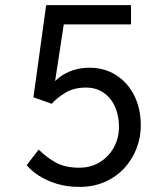

<svg xmlns="http://www.w3.org/2000/svg" viewBox="-20 -720 656 752"><path d="M291 12Q240.9 12 200.2 -0.9Q159.5 -13.8 130.2 -33.3Q100.9 -52.9 84.5 -73L131.5 -134.2Q160.4 -105.2 197 -84.2Q233.6 -63.2 290.2 -63.2Q335.9 -63.2 370.9 -84.8Q406 -106.2 426 -142.8Q446 -179.2 446 -223.8Q446 -266.6 430.7 -301.4Q415.4 -336.1 386.2 -356.6Q357.1 -377 316.2 -377Q268.9 -377 235.6 -356.5Q202.2 -336 182.5 -313.5L111 -339L160.8 -700H493.2V-624.5H229.8L195.8 -402.5Q221.2 -427.5 255.2 -441.1Q289.2 -454.8 329.5 -454.8Q389.6 -454.8 435.1 -425.6Q480.5 -396.5 506 -345.4Q531.5 -294.2 531.5 -228.5Q531.5 -182 514.9 -138.9Q498.4 -95.8 467.2 -61.8Q436 -27.8 391.5 -7.9Q347 12 291 12Z"/></svg>

Font: Overpass Mono Light
Style: Regular
Weight: 300
Monospace: yes
Designer: Delve Withrington, Dave Bailey
Foundry: Delve Fonts LLC
Version: Version 4.000